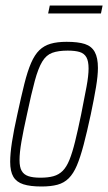

<svg xmlns="http://www.w3.org/2000/svg" viewBox="-20 -670 393 698"><path d="M131 8Q90 8 65 0Q40 -8 28.5 -27.5Q17 -47 17 -82Q17 -111 23.5 -153.5Q30 -196 43 -254Q57 -319 68.5 -365Q80 -411 93 -441Q106 -471 123 -487.5Q140 -504 164 -511Q188 -518 222 -518Q264 -518 288.5 -510Q313 -502 324.5 -481Q336 -460 336 -423Q336 -395 329 -353Q322 -311 310 -254Q296 -189 284 -143.5Q272 -98 259.5 -68.5Q247 -39 230 -22Q213 -5 189 1.5Q165 8 131 8ZM127 -24Q155 -24 174.5 -29.5Q194 -35 208 -49Q222 -63 232.5 -89Q243 -115 253 -155.5Q263 -196 275 -254Q287 -314 294.5 -354.5Q302 -395 302 -421Q302 -448 294 -462Q286 -476 269.5 -481Q253 -486 226 -486Q192 -486 170 -478Q148 -470 133.5 -446Q119 -422 106.5 -376Q94 -330 78 -254Q65 -196 58 -155.5Q51 -115 51 -88Q51 -62 59 -48.5Q67 -35 83.5 -29.5Q100 -24 127 -24ZM155 -621 161 -650H353L347 -621Z"/></svg>

Font: Saira ExtraCondensed Thin
Style: Italic
Weight: 250
Width: 2
Italic angle: -12°
Designer: Hector Gatti with collaboration of the Omnibus-Type team
Foundry: Omnibus-Type
Version: Version 1.101